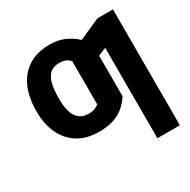

<svg xmlns="http://www.w3.org/2000/svg" viewBox="-168 -713 1067 1076"><g transform="rotate(-30 366.0 -174.5)"><path d="M286.6 -106.9Q308.6 -106.9 324.5 -112.8Q340.3 -118.7 352.1 -128.9V-304.2H498V-97.2Q479 -67.4 451.4 -43Q423.8 -18.6 383.8 -4.4Q343.8 9.8 287.1 9.8Q204.6 9.8 149.2 -25.6Q93.8 -61 65.9 -121.8Q38.1 -182.6 38.1 -257.3V-271Q38.1 -353 65.7 -416.5Q93.3 -480 149.2 -516.4Q205.1 -552.7 289.1 -552.7Q340.8 -552.7 382.1 -534.7Q423.3 -516.6 452.6 -489.5Q481.9 -462.4 498 -435.5V-273.9L352.1 -284.2V-408.7Q340.3 -421.9 324 -429.2Q307.6 -436.5 283.7 -436.5Q241.7 -436.5 220 -413.8Q198.2 -391.1 190.4 -353.5Q182.6 -315.9 182.6 -271V-257.3Q182.6 -215.8 191.9 -181.6Q201.2 -147.5 223.9 -127.2Q246.6 -106.9 286.6 -106.9ZM694.8 -545.9V204.1H549.3V-380.9L433.6 -333.5V-474.6L594.7 -545.9Z"/></g></svg>

Font: Inter 16pt
Style: Bold
Weight: 700
Version: Version 4.001;git-66647c0bb